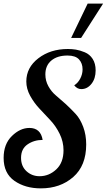

<svg xmlns="http://www.w3.org/2000/svg" viewBox="-21 -1020 588 1058"><path d="M-1 -150Q-1 -226 44.5 -270.5Q90 -315 141 -315Q203 -315 214 -249Q167 -249 131 -224.5Q95 -200 95 -150Q95 -104 125 -76.5Q155 -49 197 -49Q249 -49 289 -86.5Q329 -124 329 -192Q329 -239 308 -282Q287 -325 256 -358L196 -422Q166 -454 145 -492.5Q124 -531 124 -571Q124 -648 190.5 -699Q257 -750 353 -750Q376 -750 397.5 -746.5Q419 -743 446 -732Q473 -721 489.5 -695.5Q506 -670 506 -632Q506 -587 483 -558Q460 -529 427 -529Q404 -529 388 -550Q408 -562 421 -586.5Q434 -611 434 -638Q434 -671 414.5 -692.5Q395 -714 351 -714Q295 -714 262 -686.5Q229 -659 229 -610Q229 -575 245.5 -545Q262 -515 287 -494L342 -446Q371 -419 396 -392Q421 -365 437.5 -321Q454 -277 454 -224Q454 -107 382.5 -44.5Q311 18 204 18Q118 18 58.5 -23.5Q-1 -65 -1 -150ZM371 -811 462 -1000H547L426 -811Z"/></svg>

Font: Lobster Two
Style: Italic
Weight: 400
Designer: Pablo Impallari
Foundry: Pablo Impallari. www.impallari.com
Version: Version 1.006